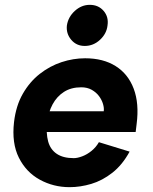

<svg xmlns="http://www.w3.org/2000/svg" viewBox="-20 -761 631 794"><path d="M268 13Q201 13 144.5 -18Q88 -49 58 -109Q28 -169 38 -256Q46 -324 74.5 -373.5Q103 -423 144.5 -455.5Q186 -488 234.5 -504Q283 -520 332 -520Q407 -520 458.5 -487.5Q510 -455 533 -394Q556 -333 545 -248L541 -215H138L148 -301H409Q411 -314 406 -331Q401 -348 389.5 -363.5Q378 -379 359.5 -389.5Q341 -400 316 -400Q274 -400 244.5 -381Q215 -362 197.5 -329.5Q180 -297 175 -256Q170 -210 179 -176.5Q188 -143 214.5 -125Q241 -107 285 -107Q300 -107 320 -114.5Q340 -122 358.5 -137Q377 -152 389 -173L516 -134Q486 -79 444.5 -46.5Q403 -14 357.5 -0.5Q312 13 268 13ZM330.4 -571Q296 -571 274.5 -596.5Q253 -622 256.6 -655.7Q262 -691 289.5 -716Q317 -741 351.2 -741Q387 -741 408.5 -716Q430 -691 424.6 -655.7Q421 -622 393.7 -596.5Q366.3 -571 330.4 -571Z"/></svg>

Font: Inclusive Sans
Style: Italic
Weight: 400
Italic angle: -7°
Designer: Olivia King
Foundry: Olivia King
Version: Version 2.004